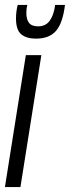

<svg xmlns="http://www.w3.org/2000/svg" viewBox="-25 -760 284 780"><path d="M58 0H-5L80 -536H143ZM121 -603Q83 -603 61.5 -620.5Q40 -638 40 -685Q40 -714 47 -740H86Q82 -726 82 -708Q82 -681 93 -667Q104 -653 130 -653Q161 -653 177.5 -676.5Q194 -700 199 -740H239Q230 -666 202.5 -634.5Q175 -603 121 -603Z"/></svg>

Font: Georama ExtraCondensed
Style: Italic
Weight: 400
Width: 2
Italic angle: -9°
Designer: Jean-Baptiste Levee
Foundry: Production Type
Version: Version 1.000